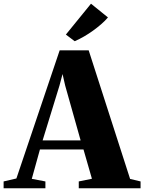

<svg xmlns="http://www.w3.org/2000/svg" viewBox="-72 -1016 779 1036"><path d="M16.5 -53 250 -744.5H406.5L630 -50.5L686.5 -37V0H353V-37L424 -51.5L378.5 -209.5H143.5L99.5 -51L173 -37V0H-52.5V-37ZM363 -258.5 279.5 -555 265.5 -616.5 249 -554.5 158 -258.5ZM330.5 -794 283.5 -829.5 419 -996 510.5 -922Q495 -903.5 474.5 -885.8Q454 -868 430.5 -851Q407 -834 382 -819.5Q357 -805 332 -794Z"/></svg>

Font: Merriweather 96pt Black
Style: Regular
Weight: 900
Version: Version 2.100